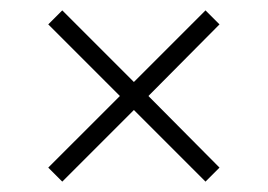

<svg xmlns="http://www.w3.org/2000/svg" viewBox="-20 -466 517 370"><path d="M100 -116 73 -143 211 -281 73 -419 100 -446 238 -308 376 -446 403 -419 266 -281 403 -143 376 -116 238 -254Z"/></svg>

Font: Piazzolla ExtraLight
Style: Regular
Weight: 200
Designer: Juan Pablo del Peral
Foundry: Huerta Tipografica
Version: Version 1.330